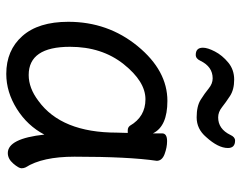

<svg xmlns="http://www.w3.org/2000/svg" viewBox="-99 -650 773 615"><g transform="rotate(90 287.5 -342.5)"><path d="M220.2 -47.9Q262.2 -47.9 303.2 -79.1Q404.8 -152.8 404.8 -330.1L405.8 -365.2H397Q388.2 -365.2 382.8 -372.1Q354 -421.9 297.9 -421.9Q241.2 -421.9 185.5 -352.1Q129.9 -282.2 129.9 -180.2Q129.9 -47.9 220.2 -47.9ZM216.8 23.9Q141.1 23.9 95.5 -27.6Q49.8 -79.1 49.8 -174.8Q49.8 -301.8 127.9 -397Q206.1 -492.2 303.2 -492.2Q384.8 -492.2 407.2 -445.8V-475.1Q407.2 -491.2 432.1 -491.2Q452.1 -491.2 473.6 -483.2Q495.1 -475.1 495.1 -458Q481.9 -368.2 481.9 -194.8Q481.9 -91.8 516.1 -38.1Q519 -32.2 519 -24.9Q519 -16.1 503.9 1.5Q488.8 19 470.2 19Q423.8 19 411.1 -98.1Q382.8 -43.9 328.9 -10Q274.9 23.9 216.8 23.9ZM155.8 -583Q132.8 -583 132.8 -606Q132.8 -621.1 145 -644.5Q157.2 -668 180.2 -687Q203.1 -706.1 235.1 -706.1Q267.1 -706.1 287.6 -692.6Q308.1 -679.2 323.5 -667Q338.9 -654.8 356 -654.8Q393.1 -654.8 412.1 -693.8Q418.9 -709 430.2 -709Q454.1 -709 454.1 -686Q454.1 -654.8 418.9 -616.2Q393.1 -585.9 356 -585.9Q319.8 -585.9 299.3 -598.9Q278.8 -611.8 263.4 -624.5Q248 -637.2 231 -637.2Q193.8 -637.2 174.8 -598.1Q168 -583 155.8 -583Z"/></g></svg>

Font: LXGW WenKai Screen
Style: Regular
Weight: 400
Designer: LXGW / Fontworks Inc.
Foundry: LXGW / Fontworks Inc.
Version: Version 1.510;January 18,2025